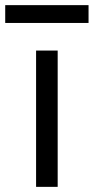

<svg xmlns="http://www.w3.org/2000/svg" viewBox="-73 -727 364 747"><path d="M67.4 -530.3H151.4V0H67.4ZM271.5 -637.7H-52.7V-707H271.5Z"/></svg>

Font: Pretendard GOV
Style: Regular
Weight: 400
Designer: Base glyphs from Inter by Rasmus Andersson; Hangeul glyphs from Noto Sans CJK(Source Han Sans) by Jang Soo-young and Kan
Foundry: Kil Hyung-jin
Version: Version 1.309